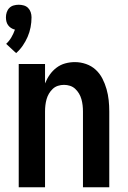

<svg xmlns="http://www.w3.org/2000/svg" viewBox="-20 -790 540 810"><path d="M48 -566 6 -605Q19 -617 28 -632.5Q37 -648 43 -665Q34 -667 26.5 -672Q19 -677 14 -684Q9 -691 7 -699.5Q5 -708 5 -717Q5 -728 8.5 -738.5Q12 -749 19.5 -756.5Q27 -764 37.5 -767Q48 -770 59 -770Q70 -770 80.5 -767Q91 -764 98.5 -756.5Q106 -749 109.5 -738.5Q113 -728 113 -717Q113 -696 109 -675Q105 -654 96.5 -634.5Q88 -615 76 -597.5Q64 -580 48 -566ZM59 0V-520H170V-438Q178 -458 190 -475Q202 -492 218.5 -504.5Q235 -517 255 -522.5Q275 -528 296 -528Q320 -528 343 -520Q366 -512 383.5 -496Q401 -480 412 -458.5Q423 -437 429.5 -414Q436 -391 438.5 -367.5Q441 -344 441 -320V0H330V-320Q330 -333 328.5 -346Q327 -359 323.5 -371.5Q320 -384 313.5 -395Q307 -406 297.5 -415Q288 -424 275.5 -428Q263 -432 250 -432Q237 -432 224.5 -428Q212 -424 202.5 -415Q193 -406 186.5 -395Q180 -384 176.5 -371.5Q173 -359 171.5 -346Q170 -333 170 -320V0Z"/></svg>

Font: Iosevka Curly
Style: Bold
Weight: 700
Monospace: yes
Designer: Belleve Invis
Foundry: Belleve Invis
Version: Version 22.1.2; ttfautohint (v1.8.4)